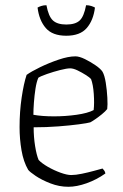

<svg xmlns="http://www.w3.org/2000/svg" viewBox="-20 -716 472 736"><path d="M242 0Q207 0 173.5 -13Q140 -26 117 -41.5Q94 -57 88 -65Q70 -96 62.5 -139.5Q55 -183 55 -229Q55 -288 63 -342Q71 -396 82 -429Q100 -442 134 -458.5Q168 -475 205 -487.5Q242 -500 269 -500Q284 -500 305.5 -489.5Q327 -479 346.5 -465.5Q366 -452 373 -441Q381 -427 385.5 -398.5Q390 -370 391.5 -341.5Q393 -313 391 -298Q384 -289 370.5 -278Q357 -267 344.5 -258.5Q332 -250 326 -247Q316 -244 282.5 -239.5Q249 -235 203.5 -231.5Q158 -228 109 -228Q109 -191 114.5 -156.5Q120 -122 128 -103Q140 -90 163.5 -76.5Q187 -63 212 -54Q237 -45 253 -45Q270 -45 294 -50Q318 -55 340 -61Q362 -67 373 -70Q375 -68 379 -63Q383 -58 384 -51Q350 -27 312 -13.5Q274 0 242 0ZM187 -270Q231 -270 273.5 -276Q316 -282 339 -294Q342 -320 339.5 -356Q337 -392 329 -413Q324 -419 309 -428.5Q294 -438 277.5 -446Q261 -454 249 -454Q236 -454 210.5 -447.5Q185 -441 160.5 -432.5Q136 -424 127 -418Q120 -402 116 -376Q112 -350 110 -323Q108 -296 108 -276Q141 -270 187 -270ZM234 -579Q181 -579 155.5 -608.5Q130 -638 124 -687Q129 -690 138 -693Q147 -696 158 -696Q166 -653 183 -637.5Q200 -622 234 -622Q269 -622 285.5 -637.5Q302 -653 310 -696Q321 -696 330 -693Q339 -690 344 -687Q338 -638 312.5 -608.5Q287 -579 234 -579Z"/></svg>

Font: Texturina 72pt Thin
Style: Regular
Weight: 100
Designer: Guillermo Torres Carreño
Foundry: Omnibus-Type
Version: Version 1.002; ttfautohint (v1.8.3)